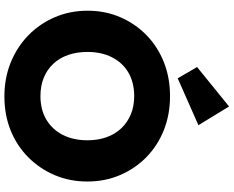

<svg xmlns="http://www.w3.org/2000/svg" viewBox="-112 -912 1037 852"><g transform="rotate(90 406.0 -485.5)"><path d="M408 13Q326 13 257 -15Q188 -43 136.5 -93Q85 -143 56 -210.5Q27 -278 27 -356Q27 -434 55.5 -500.5Q84 -567 135 -617Q186 -667 255 -694.5Q324 -722 406 -722Q488 -722 557 -694.5Q626 -667 677 -617Q728 -567 756.5 -500Q785 -433 785 -355Q785 -277 756.5 -210Q728 -143 677 -92.5Q626 -42 557.5 -14.5Q489 13 408 13ZM406 -147Q466 -147 510 -173Q554 -199 578 -246Q602 -293 602 -356Q602 -402 588.5 -440Q575 -478 549 -505.5Q523 -533 487 -548Q451 -563 406 -563Q346 -563 302 -537.5Q258 -512 234 -465Q210 -418 210 -356Q210 -308 223.5 -269.5Q237 -231 263 -203.5Q289 -176 325 -161.5Q361 -147 406 -147ZM327 -756 277 -842 452 -984 535 -848Z"/></g></svg>

Font: Outfit Thin ExtraBold
Style: Regular
Weight: 800
Version: Version 1.100;gftools[0.9.27]